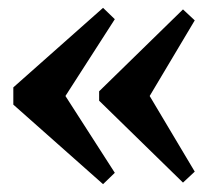

<svg xmlns="http://www.w3.org/2000/svg" viewBox="-20 -499 542 490"><path d="M477 -447 362 -254 477 -61 447 -33 233 -242V-266L447 -475ZM14 -276 243 -479 273 -450 147 -254 273 -58 243 -29 14 -232Z"/></svg>

Font: Minipax
Style: Bold
Weight: 600
Designer: Raphaël Ronot, Igor Stepanchenko (Cyrillic)
Foundry: steppetype
Version: Version 1.002